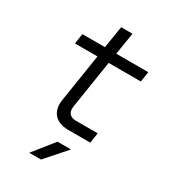

<svg xmlns="http://www.w3.org/2000/svg" viewBox="-223 -819 1047 1173"><g transform="rotate(30 300.0 -232.5)"><path d="M311 0H467L478 -72H322C282 -72 261 -98 268 -140L321 -478H548L559 -550H333L358 -705H278L253 -550H94L83 -478H242L189 -140C175 -54 222 0 311 0ZM175 240H258L386 95H291Z"/></g></svg>

Font: JetBrains Mono Light
Style: Italic
Weight: 336
Italic angle: -9°
Monospace: yes
Designer: Philipp Nurullin, Konstantin Bulenkov
Foundry: JetBrains
Version: Version 2.305